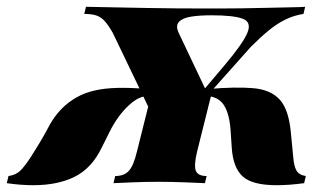

<svg xmlns="http://www.w3.org/2000/svg" viewBox="-77 -539 987 565"><path d="M376 -190 255 -442Q242 -465 231 -477Q220 -489 206.5 -493.5Q193 -498 171 -498L176 -519Q271 -517 356 -515.5Q441 -514 531 -514Q538 -514 566 -514Q594 -514 632.5 -514.5Q671 -515 710 -516Q749 -517 779.5 -517.5Q810 -518 821 -519L816 -498Q789 -494 764 -482Q739 -470 714.5 -450Q690 -430 661 -401L473 -190ZM21 6Q3 6 -17 4.5Q-37 3 -57 0L-52 -21Q-30 -24 -17 -37Q-4 -50 13 -76Q47 -129 66 -165.5Q85 -202 115 -229Q136 -247 160 -258.5Q184 -270 215.5 -275.5Q247 -281 290.5 -280.5Q334 -280 392 -274L388 -256Q368 -260 346 -255Q324 -250 302 -229Q284 -212 270.5 -193Q257 -174 246 -152Q235 -130 222 -104Q193 -44 143 -19Q93 6 21 6ZM257 0 262 -21Q288 -21 302 -36Q316 -51 326 -93L369 -265L441 -207L537 -275L551 -285L503 -93Q493 -51 499.5 -36Q506 -21 531 -21L526 0Q506 -1 466.5 -2.5Q427 -4 389 -4Q352 -4 314 -2.5Q276 -1 257 0ZM737 6Q666 6 637.5 -19.5Q609 -45 605 -104L602 -149Q599 -203 582 -229.5Q565 -256 526 -257L535 -277Q617 -284 668.5 -279.5Q720 -275 746.5 -245.5Q773 -216 779 -148L786 -76Q788 -50 795.5 -37Q803 -24 823 -21L818 0Q796 3 776 4.5Q756 6 737 6ZM511 -261 583 -346Q638 -411 651 -442.5Q664 -474 637 -484Q610 -494 545 -494Q510 -494 485 -490Q460 -486 449.5 -474.5Q439 -463 449 -442L532 -267Z"/></svg>

Font: Playfair Display Black
Style: Italic
Weight: 900
Italic angle: -14°
Designer: Claus Eggers Sørensen
Foundry: Claus Eggers Sørensen
Version: Version 1.203